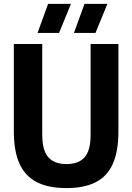

<svg xmlns="http://www.w3.org/2000/svg" viewBox="-20 -969 688 999"><path d="M326 9.7Q233.6 9.7 172.8 -20.7Q112.1 -51.1 82 -116.2Q52 -181.3 52 -285.3V-740H199.8V-268.4Q199.8 -185.9 231.5 -150.6Q263.2 -115.3 326 -115.3Q388.9 -115.3 420.2 -150.6Q451.5 -185.9 451.5 -268.4V-740H596.1V-285.3Q596.1 -181.3 566.9 -116.2Q537.6 -51.1 477.6 -20.7Q417.7 9.7 326 9.7ZM364.7 -797.5 419.7 -948.9H538.7L476.7 -797.5ZM175.3 -797.5 230.2 -948.9H349.2L287.2 -797.5Z"/></svg>

Font: Encode Sans SC Condensed Thin
Style: Regular
Weight: 100
Width: 3
Designer: Multiple Designers
Foundry: Impallari Type
Version: Version 3.002